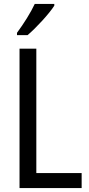

<svg xmlns="http://www.w3.org/2000/svg" viewBox="-20 -963 457 983"><path d="M258 -934V-943H158C137 -898 103 -844 67 -795V-783H121C164 -819 233 -894 258 -934ZM80 0H398V-77H166V-714H80Z"/></svg>

Font: Noto Sans Lao Condensed
Style: Regular
Weight: 400
Width: 3
Designer: Monotype Design Team
Foundry: Monotype Imaging Inc.
Version: Version 2.004